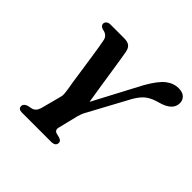

<svg xmlns="http://www.w3.org/2000/svg" viewBox="-176 -897 1076 1076"><g transform="rotate(45 361.5 -359.0)"><path d="M400.5 -26.5Q400.5 0 364.5 0H134Q105 0 105 -23Q105 -41.5 130.5 -50L157 -55.5Q182.5 -61.5 192.5 -93.5L224.5 -214.5Q229 -229 227.5 -244.5Q226 -260 223.5 -275.5Q220.5 -289 215.5 -323.2Q210.5 -357.5 204 -401.5Q197.5 -445.5 191 -489.2Q184.5 -533 179 -566.8Q173.5 -600.5 170.5 -613Q163 -644 127 -650Q103.5 -656.5 103 -673.5Q103 -685 112 -692.5Q121 -700 137.5 -700H244Q272 -700 286 -689.2Q300 -678.5 305 -654.5Q308 -638.5 314.5 -598.2Q321 -558 328.8 -506Q336.5 -454 344.8 -402Q353 -350 359.5 -310.5L507.5 -590.5Q548.5 -663 583.5 -690.5Q618.5 -718 659 -718Q690.5 -718 706.8 -702.5Q723 -687 723 -663.5Q723 -605.5 636 -582.5Q599 -573 571.2 -554.8Q543.5 -536.5 516.5 -490.5L390.5 -257.5Q381 -241 376.5 -229.2Q372 -217.5 369 -207L340 -89Q332 -61.5 355 -55L380.5 -48.5Q392.5 -44 396.5 -38.8Q400.5 -33.5 400.5 -26.5Z"/></g></svg>

Font: Fraunces 9pt SemiBold
Style: Italic
Weight: 600
Italic angle: -16°
Version: Version 1.000;[b76b70a41]